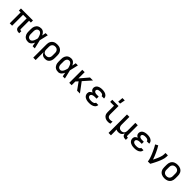

<svg xmlns="http://www.w3.org/2000/svg" viewBox="595 -2976 5410 5410"><g transform="rotate(45 3300.0 -270.5)"><path d="M520 8H497Q481 8 465 5.5Q449 3 434 -3Q419 -9 406.5 -19.5Q394 -30 386 -44Q378 -58 375 -73.5Q372 -89 372 -105V-436H228V0H133V-436H61V-520H539V-436H467V-105Q467 -100 469 -94Q471 -88 475 -83.5Q479 -79 485 -77.5Q491 -76 497 -76H520Z M866 8Q838 8 810.5 2Q783 -4 759 -18Q735 -32 717 -54Q699 -76 688 -101.5Q677 -127 673 -154.5Q669 -182 669 -210V-310Q669 -338 673 -365.5Q677 -393 688 -418.5Q699 -444 717 -466Q735 -488 759 -502Q783 -516 810.5 -522Q838 -528 866 -528Q892 -528 917 -518.5Q942 -509 962 -491Q982 -473 996 -450.5Q1010 -428 1021 -404Q1027 -433 1032 -462Q1037 -491 1043 -520H1129Q1114 -456 1099.5 -391.5Q1085 -327 1069 -263Q1086 -198 1100.5 -132Q1115 -66 1131 0H1045Q1039 -30 1033.5 -60Q1028 -90 1022 -120Q1011 -96 997 -72.5Q983 -49 963.5 -30.5Q944 -12 918.5 -2Q893 8 866 8ZM866 -76Q886 -76 904 -86.5Q922 -97 934.5 -113Q947 -129 955.5 -147.5Q964 -166 971 -185Q978 -204 983.5 -223.5Q989 -243 993 -263Q989 -282 983.5 -301.5Q978 -321 971 -339.5Q964 -358 955.5 -376Q947 -394 934 -409.5Q921 -425 903 -434.5Q885 -444 866 -444Q850 -444 834.5 -439.5Q819 -435 806.5 -425Q794 -415 786 -401.5Q778 -388 773 -372.5Q768 -357 766.5 -341.5Q765 -326 765 -310V-210Q765 -194 766.5 -178.5Q768 -163 773 -147.5Q778 -132 786 -118.5Q794 -105 806.5 -95Q819 -85 834.5 -80.5Q850 -76 866 -76Z M1285 215V-310Q1285 -339 1290 -368Q1295 -397 1308.5 -423.5Q1322 -450 1343 -471Q1364 -492 1390 -505Q1416 -518 1445.5 -523Q1475 -528 1504 -528Q1533 -528 1562.5 -523Q1592 -518 1618 -505Q1644 -492 1665 -471Q1686 -450 1699.5 -423.5Q1713 -397 1718 -368Q1723 -339 1723 -310V-210Q1723 -183 1719.5 -156.5Q1716 -130 1707 -105Q1698 -80 1682 -58Q1666 -36 1644 -20.5Q1622 -5 1596 1.5Q1570 8 1543 8Q1517 8 1491 2Q1465 -4 1443.5 -18.5Q1422 -33 1406 -54.5Q1390 -76 1381 -100V215ZM1504 -76Q1521 -76 1538.5 -79.5Q1556 -83 1570.5 -91.5Q1585 -100 1596.5 -113.5Q1608 -127 1615 -142.5Q1622 -158 1624.5 -175.5Q1627 -193 1627 -210V-310Q1627 -327 1624.5 -344.5Q1622 -362 1615 -377.5Q1608 -393 1596.5 -406.5Q1585 -420 1570.5 -428.5Q1556 -437 1538.5 -440.5Q1521 -444 1504 -444Q1487 -444 1469.5 -440.5Q1452 -437 1437.5 -428.5Q1423 -420 1411.5 -406.5Q1400 -393 1393 -377.5Q1386 -362 1383.5 -344.5Q1381 -327 1381 -310V-210Q1381 -193 1383.5 -175.5Q1386 -158 1393 -142.5Q1400 -127 1411.5 -113.5Q1423 -100 1437.5 -91.5Q1452 -83 1469.5 -79.5Q1487 -76 1504 -76Z M2066 8Q2038 8 2010.5 2Q1983 -4 1959 -18Q1935 -32 1917 -54Q1899 -76 1888 -101.5Q1877 -127 1873 -154.5Q1869 -182 1869 -210V-310Q1869 -338 1873 -365.5Q1877 -393 1888 -418.5Q1899 -444 1917 -466Q1935 -488 1959 -502Q1983 -516 2010.5 -522Q2038 -528 2066 -528Q2092 -528 2117 -518.5Q2142 -509 2162 -491Q2182 -473 2196 -450.5Q2210 -428 2221 -404Q2227 -433 2232 -462Q2237 -491 2243 -520H2329Q2314 -456 2299.5 -391.5Q2285 -327 2269 -263Q2286 -198 2300.5 -132Q2315 -66 2331 0H2245Q2239 -30 2233.5 -60Q2228 -90 2222 -120Q2211 -96 2197 -72.5Q2183 -49 2163.5 -30.5Q2144 -12 2118.5 -2Q2093 8 2066 8ZM2066 -76Q2086 -76 2104 -86.5Q2122 -97 2134.5 -113Q2147 -129 2155.5 -147.5Q2164 -166 2171 -185Q2178 -204 2183.5 -223.5Q2189 -243 2193 -263Q2189 -282 2183.5 -301.5Q2178 -321 2171 -339.5Q2164 -358 2155.5 -376Q2147 -394 2134 -409.5Q2121 -425 2103 -434.5Q2085 -444 2066 -444Q2050 -444 2034.5 -439.5Q2019 -435 2006.5 -425Q1994 -415 1986 -401.5Q1978 -388 1973 -372.5Q1968 -357 1966.5 -341.5Q1965 -326 1965 -310V-210Q1965 -194 1966.5 -178.5Q1968 -163 1973 -147.5Q1978 -132 1986 -118.5Q1994 -105 2006.5 -95Q2019 -85 2034.5 -80.5Q2050 -76 2066 -76Z M2817 0 2661 -217 2599 -148V0H2504V-520H2599V-271L2811 -520H2930L2719 -282L2930 0Z M3297 8Q3271 8 3245 5.5Q3219 3 3194 -4.5Q3169 -12 3145.5 -24.5Q3122 -37 3104.5 -56.5Q3087 -76 3078 -101Q3069 -126 3069 -152Q3069 -172 3075 -192.5Q3081 -213 3095 -228Q3109 -243 3126.5 -253.5Q3144 -264 3164 -271Q3147 -278 3132 -288Q3117 -298 3106 -312Q3095 -326 3090 -343.5Q3085 -361 3085 -379Q3085 -403 3093.5 -426.5Q3102 -450 3118 -468Q3134 -486 3156 -497.5Q3178 -509 3201 -516Q3224 -523 3248.5 -525.5Q3273 -528 3297 -528Q3321 -528 3344.5 -525.5Q3368 -523 3391 -517Q3414 -511 3435.5 -500Q3457 -489 3473.5 -472Q3490 -455 3499.5 -432.5Q3509 -410 3509 -387V-381H3413V-383Q3413 -395 3406.5 -405.5Q3400 -416 3390 -423Q3380 -430 3368.5 -434Q3357 -438 3345 -440Q3333 -442 3321 -443Q3309 -444 3297 -444Q3285 -444 3272.5 -443Q3260 -442 3247.5 -439.5Q3235 -437 3223.5 -432.5Q3212 -428 3202 -420.5Q3192 -413 3186.5 -401.5Q3181 -390 3181 -377Q3181 -365 3187 -353.5Q3193 -342 3203 -334.5Q3213 -327 3225 -322.5Q3237 -318 3249.5 -315.5Q3262 -313 3274.5 -312.5Q3287 -312 3300 -312H3365V-229H3300Q3285 -229 3270.5 -228Q3256 -227 3242 -224Q3228 -221 3214.5 -216Q3201 -211 3189 -202.5Q3177 -194 3170 -181Q3163 -168 3163 -153Q3163 -139 3170 -125.5Q3177 -112 3188 -103Q3199 -94 3212.5 -88.5Q3226 -83 3240 -80Q3254 -77 3268.5 -76Q3283 -75 3297 -75Q3311 -75 3324.5 -75.5Q3338 -76 3351 -78.5Q3364 -81 3377 -85Q3390 -89 3402 -95.5Q3414 -102 3422.5 -113.5Q3431 -125 3431 -138H3525V-135Q3525 -110 3514 -87Q3503 -64 3485 -47Q3467 -30 3444 -19.5Q3421 -9 3396.5 -2.5Q3372 4 3347 6Q3322 8 3297 8Z M4056 8Q4029 8 4002.5 4Q3976 0 3952 -11Q3928 -22 3908 -40Q3888 -58 3875 -81Q3862 -104 3857 -130.5Q3852 -157 3852 -184V-436H3699V-520H3948V-184Q3948 -162 3954.5 -140.5Q3961 -119 3976.5 -104Q3992 -89 4013 -82.5Q4034 -76 4056 -76Q4077 -76 4098.5 -80Q4120 -84 4139 -92V-8Q4120 0 4098.5 4Q4077 8 4056 8ZM3855 -600 3867 -756H3961L3931 -600Z M4285 215V-520H4381V-210Q4381 -193 4383.5 -176Q4386 -159 4392.5 -143.5Q4399 -128 4409.5 -114.5Q4420 -101 4434.5 -92Q4449 -83 4466 -79.5Q4483 -76 4500 -76Q4525 -76 4548.5 -84.5Q4572 -93 4588.5 -111.5Q4605 -130 4612 -154Q4619 -178 4619 -203V-520H4715V-105Q4715 -100 4717 -94Q4719 -88 4723 -83.5Q4727 -79 4733 -77.5Q4739 -76 4745 -76H4768V8H4745Q4721 8 4698 2.5Q4675 -3 4657 -17.5Q4639 -32 4629.5 -54Q4620 -76 4619 -99Q4610 -75 4594.5 -54Q4579 -33 4558 -18.5Q4537 -4 4512 2Q4487 8 4461 8Q4439 8 4417.5 3.5Q4396 -1 4376 -11Q4379 18 4380 48Q4381 78 4381 108V215Z M5097 8Q5071 8 5045 5.5Q5019 3 4994 -4.5Q4969 -12 4945.5 -24.5Q4922 -37 4904.5 -56.5Q4887 -76 4878 -101Q4869 -126 4869 -152Q4869 -172 4875 -192.5Q4881 -213 4895 -228Q4909 -243 4926.5 -253.5Q4944 -264 4964 -271Q4947 -278 4932 -288Q4917 -298 4906 -312Q4895 -326 4890 -343.5Q4885 -361 4885 -379Q4885 -403 4893.5 -426.5Q4902 -450 4918 -468Q4934 -486 4956 -497.5Q4978 -509 5001 -516Q5024 -523 5048.5 -525.5Q5073 -528 5097 -528Q5121 -528 5144.5 -525.5Q5168 -523 5191 -517Q5214 -511 5235.5 -500Q5257 -489 5273.5 -472Q5290 -455 5299.5 -432.5Q5309 -410 5309 -387V-381H5213V-383Q5213 -395 5206.5 -405.5Q5200 -416 5190 -423Q5180 -430 5168.5 -434Q5157 -438 5145 -440Q5133 -442 5121 -443Q5109 -444 5097 -444Q5085 -444 5072.5 -443Q5060 -442 5047.5 -439.5Q5035 -437 5023.5 -432.5Q5012 -428 5002 -420.5Q4992 -413 4986.5 -401.5Q4981 -390 4981 -377Q4981 -365 4987 -353.5Q4993 -342 5003 -334.5Q5013 -327 5025 -322.5Q5037 -318 5049.5 -315.5Q5062 -313 5074.5 -312.5Q5087 -312 5100 -312H5165V-229H5100Q5085 -229 5070.5 -228Q5056 -227 5042 -224Q5028 -221 5014.5 -216Q5001 -211 4989 -202.5Q4977 -194 4970 -181Q4963 -168 4963 -153Q4963 -139 4970 -125.5Q4977 -112 4988 -103Q4999 -94 5012.5 -88.5Q5026 -83 5040 -80Q5054 -77 5068.5 -76Q5083 -75 5097 -75Q5111 -75 5124.5 -75.5Q5138 -76 5151 -78.5Q5164 -81 5177 -85Q5190 -89 5202 -95.5Q5214 -102 5222.5 -113.5Q5231 -125 5231 -138H5325V-135Q5325 -110 5314 -87Q5303 -64 5285 -47Q5267 -30 5244 -19.5Q5221 -9 5196.5 -2.5Q5172 4 5147 6Q5122 8 5097 8Z M5636 0Q5636 -26 5629.5 -51.5Q5623 -77 5615.5 -102.5Q5608 -128 5599 -152.5Q5590 -177 5580.5 -201.5Q5571 -226 5560.5 -250Q5550 -274 5539 -298Q5528 -322 5517 -345.5Q5506 -369 5494 -392.5Q5482 -416 5469 -438.5Q5456 -461 5442 -484L5523 -528Q5552 -483 5576.5 -435.5Q5601 -388 5623.5 -339Q5646 -290 5666 -240.5Q5686 -191 5703 -140Q5716 -166 5729 -192Q5742 -218 5754 -245Q5766 -272 5777 -299Q5788 -326 5797 -354Q5806 -382 5812.5 -410.5Q5819 -439 5819 -468V-520H5915V-468Q5915 -436 5908 -405Q5901 -374 5891.5 -344Q5882 -314 5870.5 -284.5Q5859 -255 5846 -226Q5833 -197 5819.5 -168.5Q5806 -140 5791.5 -111.5Q5777 -83 5762 -55.5Q5747 -28 5731 0Z M6300 8Q6270 8 6241 3Q6212 -2 6185 -15Q6158 -28 6136.5 -48.5Q6115 -69 6101.5 -95.5Q6088 -122 6082.5 -151Q6077 -180 6077 -210V-310Q6077 -340 6082.5 -369Q6088 -398 6101.5 -424.5Q6115 -451 6136.5 -471.5Q6158 -492 6185 -505Q6212 -518 6241 -523Q6270 -528 6300 -528Q6330 -528 6359 -523Q6388 -518 6415 -505Q6442 -492 6463.5 -471.5Q6485 -451 6498.5 -424.5Q6512 -398 6517.5 -369Q6523 -340 6523 -310V-210Q6523 -180 6517.5 -151Q6512 -122 6498.5 -95.5Q6485 -69 6463.5 -48.5Q6442 -28 6415 -15Q6388 -2 6359 3Q6330 8 6300 8ZM6300 -76Q6318 -76 6335 -79.5Q6352 -83 6367.5 -91Q6383 -99 6395 -112.5Q6407 -126 6414.5 -142Q6422 -158 6424.5 -175Q6427 -192 6427 -210V-310Q6427 -328 6424.5 -345Q6422 -362 6414.5 -378Q6407 -394 6395 -407.5Q6383 -421 6367.5 -429Q6352 -437 6335 -440.5Q6318 -444 6300 -444Q6282 -444 6265 -440.5Q6248 -437 6232.5 -429Q6217 -421 6205 -407.5Q6193 -394 6185.5 -378Q6178 -362 6175.5 -345Q6173 -328 6173 -310V-210Q6173 -192 6175.5 -175Q6178 -158 6185.5 -142Q6193 -126 6205 -112.5Q6217 -99 6232.5 -91Q6248 -83 6265 -79.5Q6282 -76 6300 -76Z"/></g></svg>

Font: Iosevka Medium Extended
Style: Regular
Weight: 500
Width: 7
Monospace: yes
Designer: Belleve Invis
Foundry: Belleve Invis
Version: Version 32.5.0; ttfautohint (v1.8.4)